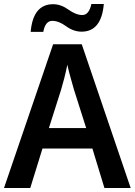

<svg xmlns="http://www.w3.org/2000/svg" viewBox="-20 -938 673 958"><path d="M410 -299H224L285 -491Q292 -514 300.5 -547Q309 -580 316 -615Q322 -586 332.5 -549.5Q343 -513 349 -491ZM501 0H632L388 -717H245L0 0H131L192 -197H441ZM498 -918H436Q424 -863 391 -863Q359 -863 321.5 -890Q284 -917 245 -917Q145 -917 133 -779H196Q206 -834 241 -834Q273 -834 310 -807Q347 -780 387 -780Q486 -780 498 -918Z"/></svg>

Font: Noto Sans Display Medium
Style: Regular
Weight: 500
Designer: Monotype Design Team
Foundry: Monotype Imaging Inc.
Version: Version 1.900